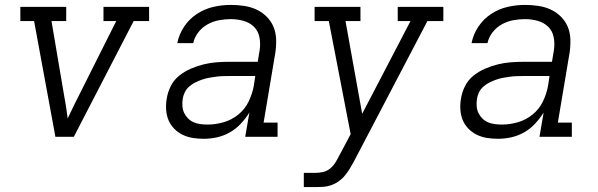

<svg xmlns="http://www.w3.org/2000/svg" viewBox="-20 -558 2440 783"><path d="M206 0 119 -472H63V-530H250V-472H190L240 -177Q245 -151 249 -125.5Q253 -100 256 -75Q268 -101 280.5 -126Q293 -151 306 -177L454 -472H402V-530H588V-472H525L281 0Z M811 8Q788 8 766 4.5Q744 1 724.5 -8.5Q705 -18 690 -33.5Q675 -49 667 -68.5Q659 -88 657.5 -111Q656 -134 660 -156Q664 -182 676.5 -207Q689 -232 711 -249.5Q733 -267 758.5 -278Q784 -289 810.5 -295.5Q837 -302 863 -304Q889 -306 915 -306H1031L1039 -354Q1043 -380 1038 -406Q1033 -432 1015.5 -449Q998 -466 973 -473Q948 -480 921 -480Q897 -480 873 -475.5Q849 -471 827 -459Q805 -447 789 -426.5Q773 -406 768 -382H703Q710 -418 731 -449.5Q752 -481 783.5 -501.5Q815 -522 850.5 -530Q886 -538 921 -538Q948 -538 975 -534Q1002 -530 1025 -519.5Q1048 -509 1066.5 -491Q1085 -473 1095 -449.5Q1105 -426 1106 -398.5Q1107 -371 1103 -344L1055 -58H1112V0H980L997 -99Q982 -75 962 -53.5Q942 -32 917 -18Q892 -4 865 2Q838 8 811 8ZM827 -50Q859 -50 892 -59.5Q925 -69 952 -91Q979 -113 994 -144Q1009 -175 1015 -208L1021 -248H915Q901 -248 887 -247.5Q873 -247 859 -245Q845 -243 831 -240.5Q817 -238 803 -233Q789 -228 776 -221.5Q763 -215 751.5 -205Q740 -195 733.5 -181.5Q727 -168 725 -154Q723 -140 724 -125Q725 -110 731 -97.5Q737 -85 747 -75Q757 -65 769.5 -59.5Q782 -54 797 -52Q812 -50 827 -50Z M1219 205V147H1266Q1281 147 1297 143.5Q1313 140 1326 129.5Q1339 119 1348 104.5Q1357 90 1364 75H1365V74Q1365 74 1365 74Q1365 74 1365 74L1410 -11L1321 -472H1263V-530H1450V-472H1389L1457 -94L1654 -472H1602V-530H1788V-472H1723L1423 101Q1415 116 1406 130.5Q1397 145 1386 158.5Q1375 172 1360.5 182Q1346 192 1330 197.5Q1314 203 1298 204Q1282 205 1266 205Z M2011 8Q1988 8 1966 4.5Q1944 1 1924.5 -8.5Q1905 -18 1890 -33.5Q1875 -49 1867 -68.5Q1859 -88 1857.5 -111Q1856 -134 1860 -156Q1864 -182 1876.5 -207Q1889 -232 1911 -249.5Q1933 -267 1958.5 -278Q1984 -289 2010.5 -295.5Q2037 -302 2063 -304Q2089 -306 2115 -306H2231L2239 -354Q2243 -380 2238 -406Q2233 -432 2215.5 -449Q2198 -466 2173 -473Q2148 -480 2121 -480Q2097 -480 2073 -475.5Q2049 -471 2027 -459Q2005 -447 1989 -426.5Q1973 -406 1968 -382H1903Q1910 -418 1931 -449.5Q1952 -481 1983.5 -501.5Q2015 -522 2050.5 -530Q2086 -538 2121 -538Q2148 -538 2175 -534Q2202 -530 2225 -519.5Q2248 -509 2266.5 -491Q2285 -473 2295 -449.5Q2305 -426 2306 -398.5Q2307 -371 2303 -344L2255 -58H2312V0H2180L2197 -99Q2182 -75 2162 -53.5Q2142 -32 2117 -18Q2092 -4 2065 2Q2038 8 2011 8ZM2027 -50Q2059 -50 2092 -59.5Q2125 -69 2152 -91Q2179 -113 2194 -144Q2209 -175 2215 -208L2221 -248H2115Q2101 -248 2087 -247.5Q2073 -247 2059 -245Q2045 -243 2031 -240.5Q2017 -238 2003 -233Q1989 -228 1976 -221.5Q1963 -215 1951.5 -205Q1940 -195 1933.5 -181.5Q1927 -168 1925 -154Q1923 -140 1924 -125Q1925 -110 1931 -97.5Q1937 -85 1947 -75Q1957 -65 1969.5 -59.5Q1982 -54 1997 -52Q2012 -50 2027 -50Z"/></svg>

Font: Iosevka Slab LtExObl
Style: Regular
Weight: 300
Width: 7
Italic angle: -9°
Monospace: yes
Designer: Belleve Invis
Foundry: Belleve Invis
Version: Version 11.1.0; ttfautohint (v1.8.3)